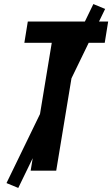

<svg xmlns="http://www.w3.org/2000/svg" viewBox="-20 -841 553 946"><path d="M131 0 235 -630H100L117 -735H513L496 -630H361L257 0ZM70 85 12 61 440 -821 498 -797Z"/></svg>

Font: Iosevka SS18 Extrabold
Style: Italic
Weight: 800
Italic angle: -9°
Monospace: yes
Designer: Belleve Invis
Foundry: Belleve Invis
Version: Version 25.1.1; ttfautohint (v1.8.4)